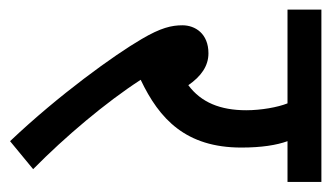

<svg xmlns="http://www.w3.org/2000/svg" viewBox="-162 -500 674 391"><g transform="rotate(90 175.5 -305.0)"><path d="M325 -35C259 -100 189 -183 143 -254C223 -292 281 -346 281 -459C281 -500 276 -531 268 -553H351V-622H0V-553H191C199 -533 205 -499 205 -469C205 -416 189 -377 154 -351C136 -377 115 -392 89 -392C49 -392 32 -365 32 -339C32 -317 37 -295 60 -256C92 -201 174 -87 268 12Z"/></g></svg>

Font: Noto Sans Devanagari UI Condensed
Style: Regular
Weight: 400
Width: 3
Designer: Jelle Bosma - Monotype Design Team
Foundry: Monotype Imaging Inc.
Version: Version 2.004